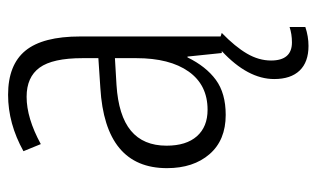

<svg xmlns="http://www.w3.org/2000/svg" viewBox="-178 -404 802 487"><g transform="rotate(-90 223.5 -161.0)"><path d="M398 172V212Q374 220 350 220Q309 220 287.5 197.5Q266 175 266 133Q266 66 337 0H332L323 -87H321Q298 -40 264 -15Q230 10 175 10Q111 10 75.5 -31Q40 -72 40 -139Q40 -296 244 -308L319 -313V-353Q319 -429 295 -462Q271 -495 221 -495Q167 -495 101 -459L83 -503Q153 -542 226 -542Q302 -542 338 -498Q374 -454 374 -359V-3L383 0Q348 34 330.5 64Q313 94 313 125Q313 178 359 178Q380 178 398 172ZM319 -271 251 -267Q173 -262 135 -230.5Q97 -199 97 -140Q97 -90 121 -63Q145 -36 188 -36Q251 -36 285 -84Q319 -132 319 -217Z"/></g></svg>

Font: Noto Sans Display Light Narrow
Style: Regular
Weight: 300
Width: 4
Designer: Monotype Design team
Foundry: Monotype Imaging Inc.
Version: Version 1.000